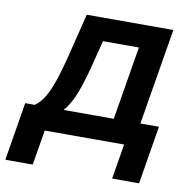

<svg xmlns="http://www.w3.org/2000/svg" viewBox="-132 -619 851 856"><g transform="rotate(10 294.0 -191.0)"><path d="M-52.7 158.7 -9.3 -105H33.7Q53.7 -118.7 69.1 -141.1Q84.5 -163.6 97.4 -194.6Q110.4 -225.6 121.8 -264.4Q133.3 -303.2 145 -349.1L192.4 -541H584.5L512.2 -105H596.2L552.7 158.7H430.7L457 0H97.7L71.3 158.7ZM164.6 -105H391.6L446.8 -437.5H284.2L261.7 -349.1Q241.2 -263.7 219 -203.1Q196.8 -142.6 164.6 -105Z"/></g></svg>

Font: Inter 17pt SemiBold
Style: Italic
Weight: 600
Italic angle: -9.3988°
Version: Version 4.001;git-66647c0bb